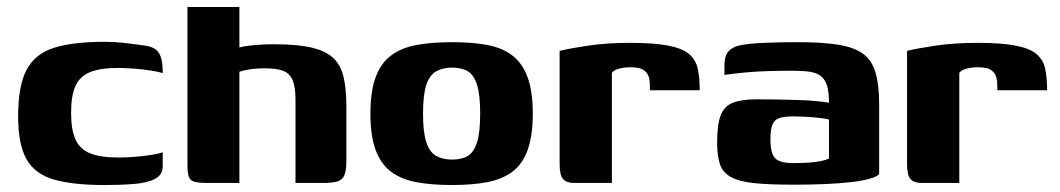

<svg xmlns="http://www.w3.org/2000/svg" viewBox="-20 -525 3041 551"><path d="M280 6Q190 6 135.5 -9.5Q81 -25 56.5 -67.5Q32 -110 32 -191Q32 -279 56.5 -325Q81 -371 135.5 -388Q190 -405 280 -405Q306 -405 330.5 -402.5Q355 -400 390 -395Q410 -393 422.5 -386Q435 -379 441 -363Q447 -347 447 -315Q436 -319 413.5 -322.5Q391 -326 365 -328Q339 -330 319 -330Q268 -330 238.5 -318Q209 -306 196.5 -278Q184 -250 184 -201Q184 -153 196.5 -125Q209 -97 238.5 -85Q268 -73 319 -73Q342 -73 367.5 -75Q393 -77 414.5 -80.5Q436 -84 447 -88V-48Q447 -23 424.5 -11.5Q402 0 364 3Q326 6 280 6Z M571 0Q536 0 527 -9.5Q518 -19 518 -46V-505H667V-389Q679 -392 695.5 -394Q712 -396 731 -397Q750 -398 767 -398Q835 -398 876 -388Q917 -378 938 -357Q959 -336 966.5 -302Q974 -268 974 -219V-63Q974 -36 968.5 -22.5Q963 -9 949 -4.5Q935 0 908 0H828V-239Q828 -277 819 -296.5Q810 -316 790.5 -322.5Q771 -329 739 -329Q728 -329 714.5 -328Q701 -327 688 -324.5Q675 -322 667 -319V0Z M1277 6Q1220 6 1176 -2Q1132 -10 1102.5 -32Q1073 -54 1058 -94.5Q1043 -135 1043 -199Q1043 -263 1058 -303.5Q1073 -344 1102.5 -366Q1132 -388 1176 -396Q1220 -404 1277 -404Q1335 -404 1378 -396Q1421 -388 1450 -366Q1479 -344 1494 -303.5Q1509 -263 1509 -199Q1509 -135 1494 -94Q1479 -53 1449.5 -31.5Q1420 -10 1377 -2Q1334 6 1277 6ZM1277 -67Q1305 -67 1322.5 -77.5Q1340 -88 1349 -116.5Q1358 -145 1358 -199Q1358 -253 1349 -281.5Q1340 -310 1322.5 -320.5Q1305 -331 1277 -331Q1251 -331 1232 -320.5Q1213 -310 1203.5 -281.5Q1194 -253 1194 -199Q1194 -145 1203.5 -116.5Q1213 -88 1232 -77.5Q1251 -67 1277 -67Z M1736 0H1628Q1606 0 1596 -11Q1586 -22 1586 -55V-379Q1614 -386 1667.5 -394Q1721 -402 1788 -402Q1858 -402 1898.5 -394Q1939 -386 1958 -369.5Q1977 -353 1982.5 -327.5Q1988 -302 1988 -266H1845V-280Q1845 -304 1836.5 -315Q1828 -326 1816 -329Q1804 -332 1791 -332Q1771 -332 1756.5 -328Q1742 -324 1736 -316Z M2257 5Q2187 5 2144 0.5Q2101 -4 2077.5 -17Q2054 -30 2046 -54Q2038 -78 2038 -116Q2038 -167 2048 -193.5Q2058 -220 2083 -230Q2108 -240 2150 -240Q2175 -240 2207.5 -239.5Q2240 -239 2271.5 -238Q2303 -237 2326.5 -234.5Q2350 -232 2359 -230Q2359 -261 2353.5 -279Q2348 -297 2336 -306.5Q2324 -316 2304 -319Q2284 -322 2255 -322Q2220 -322 2185.5 -321Q2151 -320 2118.5 -317Q2086 -314 2059 -310V-338Q2059 -365 2071 -378Q2083 -391 2104 -395Q2127 -400 2172.5 -402Q2218 -404 2271 -404Q2338 -404 2383.5 -397Q2429 -390 2455 -372Q2481 -354 2492 -318.5Q2503 -283 2503 -224V-25Q2487 -10 2423.5 -2.5Q2360 5 2257 5ZM2256 -57Q2284 -57 2303.5 -58.5Q2323 -60 2337 -63Q2351 -66 2359 -70V-182Q2348 -185 2328.5 -187Q2309 -189 2289 -190Q2269 -191 2258 -191Q2234 -191 2219 -187Q2204 -183 2197.5 -169Q2191 -155 2191 -126Q2191 -101 2196 -85.5Q2201 -70 2215 -63.5Q2229 -57 2256 -57Z M2733 0H2625Q2603 0 2593 -11Q2583 -22 2583 -55V-379Q2611 -386 2664.5 -394Q2718 -402 2785 -402Q2855 -402 2895.5 -394Q2936 -386 2955 -369.5Q2974 -353 2979.5 -327.5Q2985 -302 2985 -266H2842V-280Q2842 -304 2833.5 -315Q2825 -326 2813 -329Q2801 -332 2788 -332Q2768 -332 2753.5 -328Q2739 -324 2733 -316Z"/></svg>

Font: r_Genos
Style: Bold
Weight: 700
Designer: Robert E. Leuschke
Foundry: Robert E. Leuschke
Version: Version 2.000;June 29, 2024;FontCreator 14.0.0.2814 32-bit